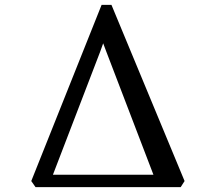

<svg xmlns="http://www.w3.org/2000/svg" viewBox="-20 -769 887 789"><path d="M126 0 108.5 -25 397.5 -749H438L738.5 -25L722.5 0ZM197.5 -51H610.5L416 -559L404 -591L392 -557.5Z"/></svg>

Font: Merriweather 28pt
Style: Regular
Weight: 400
Version: Version 2.100